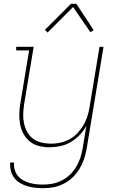

<svg xmlns="http://www.w3.org/2000/svg" viewBox="-20 -766 640 1009"><path d="M208 223Q185 223 163.5 220.5Q142 218 122 212Q102 206 84 195Q66 184 54 167.5Q42 151 37 130.5Q32 110 33 88H54Q52 107 57 125Q62 143 73 157Q84 171 99.5 180Q115 189 133 194.5Q151 200 169.5 202Q188 204 207 204Q232 204 257 199Q282 194 305.5 182Q329 170 348 151.5Q367 133 380.5 110.5Q394 88 402 64Q410 40 414 15L434 -105Q420 -79 398.5 -56.5Q377 -34 351 -19Q325 -4 296.5 2Q268 8 241 8Q212 8 185.5 1.5Q159 -5 138 -21.5Q117 -38 104 -61.5Q91 -85 86 -111.5Q81 -138 81.5 -166.5Q82 -195 87 -223L133 -501H65V-520H157L107 -220Q103 -194 102 -168.5Q101 -143 106 -119Q111 -95 122.5 -73.5Q134 -52 153.5 -37.5Q173 -23 197.5 -17Q222 -11 248 -11Q272 -11 296 -16Q320 -21 343 -33Q366 -45 384.5 -64Q403 -83 416.5 -105Q430 -127 438 -151Q446 -175 450 -199L503 -520H524L435 18Q430 45 421 71.5Q412 98 397 122.5Q382 147 361 167Q340 187 314 200Q288 213 261 218Q234 223 208 223ZM230 -595 216 -609 353 -746H381L450 -642L472 -607L455 -597L364 -729Z"/></svg>

Font: Iosevka Etoile Thin
Style: Italic
Weight: 100
Italic angle: -9°
Designer: Belleve Invis
Foundry: Belleve Invis
Version: Version 22.1.2; ttfautohint (v1.8.4)